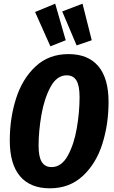

<svg xmlns="http://www.w3.org/2000/svg" viewBox="-20 -1003 618 1040"><path d="M568 -451Q568 -329 534 -222.5Q500 -116 428 -49.5Q356 17 250 17Q144 17 88.5 -48.5Q33 -114 33 -242Q33 -363 67 -469.5Q101 -576 172.5 -643Q244 -710 351 -710Q457 -710 512.5 -644.5Q568 -579 568 -451ZM189 -214Q189 -153 206.5 -125.5Q224 -98 259 -98Q313 -98 347 -159.5Q381 -221 396 -308.5Q411 -396 411 -477Q411 -539 394 -567Q377 -595 341 -595Q288 -595 254 -532.5Q220 -470 204.5 -381.5Q189 -293 189 -214ZM279 -983 336 -785 253 -752 170 -938ZM427 -983 477 -785 395 -757 317 -941Z"/></svg>

Font: Fira Sans Extra Condensed
Style: Bold Italic
Weight: 700
Width: 3
Italic angle: -8°
Designer: Carrois Corporate & Edenspiekermann AG
Foundry: Carrois Corporate GbR & Edenspiekermann AG
Version: Version 4.203